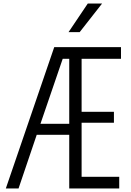

<svg xmlns="http://www.w3.org/2000/svg" viewBox="-20 -1067 740 1087"><path d="M372 0V-304H188L85 0H13L287 -800H665V-734H442V-434H625V-372H442V-66H655V0ZM372 -734H335L209 -366H372ZM368 -885 477 -1047H558L431 -885Z"/></svg>

Font: Martian Mono ExtraLight
Style: Regular
Weight: 200
Monospace: yes
Designer: Roman Shamin
Foundry: Evil Martians
Version: Version 1.000; ttfautohint (v1.8.4.7-5d5b)